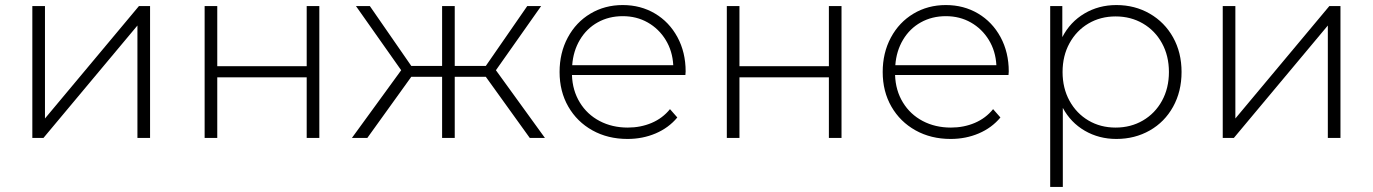

<svg xmlns="http://www.w3.org/2000/svg" viewBox="-20 -546 5434 760"><path d="M108 -522H158V-77L530 -522H574V0H524V-445L152 0H108Z M790 -522H840V-284H1194V-522H1244V0H1194V-240H840V0H790Z M1903 -242H1780V0H1730V-242H1608L1434 0H1373L1568 -268L1389 -522H1444L1608 -285H1730V-522H1780V-285H1903L2067 -522H2122L1943 -268L2137 0H2077Z M2195 -261Q2195 -337 2227.5 -397.5Q2260 -458 2317 -492Q2374 -526 2445 -526Q2516 -526 2572.5 -492.5Q2629 -459 2661.5 -399Q2694 -339 2694 -263L2693 -249H2244Q2246 -188 2275 -140.5Q2304 -93 2353.5 -67Q2403 -41 2465 -41Q2516 -41 2559.5 -59.5Q2603 -78 2632 -114L2661 -81Q2627 -40 2575.5 -18Q2524 4 2464 4Q2386 4 2325 -30Q2264 -64 2229.5 -124Q2195 -184 2195 -261ZM2645 -288Q2642 -344 2615 -388Q2588 -432 2544 -457Q2500 -482 2445 -482Q2390 -482 2346 -457.5Q2302 -433 2275.5 -388.5Q2249 -344 2245 -288Z M2857 -522H2907V-284H3261V-522H3311V0H3261V-240H2907V0H2857Z M3474 -261Q3474 -337 3506.5 -397.5Q3539 -458 3596 -492Q3653 -526 3724 -526Q3795 -526 3851.5 -492.5Q3908 -459 3940.5 -399Q3973 -339 3973 -263L3972 -249H3523Q3525 -188 3554 -140.5Q3583 -93 3632.5 -67Q3682 -41 3744 -41Q3795 -41 3838.5 -59.5Q3882 -78 3911 -114L3940 -81Q3906 -40 3854.5 -18Q3803 4 3743 4Q3665 4 3604 -30Q3543 -64 3508.5 -124Q3474 -184 3474 -261ZM3924 -288Q3921 -344 3894 -388Q3867 -432 3823 -457Q3779 -482 3724 -482Q3669 -482 3625 -457.5Q3581 -433 3554.5 -388.5Q3528 -344 3524 -288Z M4187 -119V194H4137V-522H4185V-399Q4216 -459 4272.5 -492.5Q4329 -526 4399 -526Q4472 -526 4531 -492Q4590 -458 4623.5 -398Q4657 -338 4657 -261Q4657 -184 4623.5 -123.5Q4590 -63 4531 -29.5Q4472 4 4399 4Q4330 4 4274 -28.5Q4218 -61 4187 -119ZM4607 -261Q4607 -325 4579.5 -375Q4552 -425 4504 -453Q4456 -481 4396 -481Q4336 -481 4288.5 -453Q4241 -425 4213.5 -375Q4186 -325 4186 -261Q4186 -197 4213.5 -147Q4241 -97 4288.5 -69Q4336 -41 4396 -41Q4456 -41 4504 -69Q4552 -97 4579.5 -147Q4607 -197 4607 -261Z M4820 -522H4870V-77L5242 -522H5286V0H5236V-445L4864 0H4820Z"/></svg>

Font: Goldbeck Next Light
Style: Regular
Weight: 300
Designer: Julieta Ulanovsky
Foundry: Julieta Ulanovsky
Version: Version 7.200